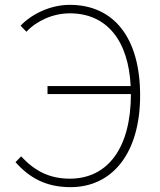

<svg xmlns="http://www.w3.org/2000/svg" viewBox="-20 -759 659 792"><path d="M89 -628C131 -673 198 -704 268 -704C421 -704 510 -591 519 -404H176V-371H520C520 -148 424 -22 268 -22C185 -22 124 -53 67 -114L44 -90C101 -26 169 13 271 13C444 13 558 -128 558 -365C558 -604 449 -739 268 -739C183 -739 106 -697 65 -653Z"/></svg>

Font: Noto Sans CJK JP Thin
Style: Regular
Weight: 250
Designer: Ryoko NISHIZUKA (kana & ideographs); Paul D. Hunt (Latin, Greek & Cyrillic); Wenlong ZHANG (bopomofo); Sandoll Communica
Foundry: Adobe Systems Incorporated
Version: Version 1.004;PS 1.004;hotconv 1.0.82;makeotf.lib2.5.63406